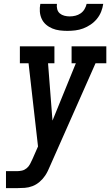

<svg xmlns="http://www.w3.org/2000/svg" viewBox="-20 -975 571 995"><path d="M11 0V-88H67Q81 -88 94 -91Q107 -94 118 -103Q129 -112 135.5 -124.5Q142 -137 148 -150L177 -216L128 -647H83V-735H262V-647H229L252 -350L373 -647H351V-735H531V-647H475L239 -114Q234 -102 228 -89.5Q222 -77 214 -65Q202 -47 185 -32.5Q168 -18 148.5 -10.5Q129 -3 108.5 -1.5Q88 0 67 0ZM329 -815Q309 -815 289 -817.5Q269 -820 251 -827.5Q233 -835 218.5 -847.5Q204 -860 196 -877.5Q188 -895 186.5 -915Q185 -935 189 -955H275Q273 -941 276.5 -927.5Q280 -914 290 -905.5Q300 -897 313.5 -893.5Q327 -890 341 -890Q356 -890 370.5 -893.5Q385 -897 397.5 -905.5Q410 -914 418 -927.5Q426 -941 429 -955H515Q512 -934 504 -914Q496 -894 482 -877Q468 -860 449.5 -847.5Q431 -835 411 -827.5Q391 -820 370 -817.5Q349 -815 329 -815Z"/></svg>

Font: Iosevka Slab Semibold
Style: Italic
Weight: 600
Italic angle: -9°
Monospace: yes
Designer: Belleve Invis
Foundry: Belleve Invis
Version: Version 11.1.1; ttfautohint (v1.8.3)